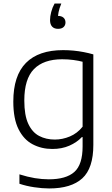

<svg xmlns="http://www.w3.org/2000/svg" viewBox="-20 -832 632 1082"><path d="M257 230Q218.5 230 173.2 223.2Q128 216.5 89.5 203.5V150.5Q135 165 176 171.8Q217 178.5 255 178.5Q352.5 178.5 399 137Q445.5 95.5 445.5 -7V-59.5H441.5Q413 -29.5 370.8 -11Q328.5 7.5 275 7.5Q214 7.5 164 -18.8Q114 -45 84.5 -103.8Q55 -162.5 55 -259.5Q55 -405.5 126.2 -477.5Q197.5 -549.5 335.5 -549.5Q364.5 -549.5 393.8 -546.8Q423 -544 451.5 -538.5Q480 -533 506 -525.5V-15.5Q506 116 443.8 173Q381.5 230 257 230ZM289 -45.5Q332 -45.5 373.8 -63Q415.5 -80.5 445.5 -118V-484Q423 -490 393.2 -494Q363.5 -498 330 -498Q225.5 -498 171.2 -442.5Q117 -387 117 -265.5Q117 -182 139.5 -134Q162 -86 200.8 -65.8Q239.5 -45.5 289 -45.5ZM307 -669.5Q285.5 -669.5 273.8 -682Q262 -694.5 262 -719Q262 -739 268.5 -764.2Q275 -789.5 287.5 -812H325.5Q314 -784 310 -763.5Q306 -743 306 -723.5L298.5 -742.5H305.5Q326.5 -742.5 337.8 -732.5Q349 -722.5 349 -705.5Q349 -689.5 338.2 -679.5Q327.5 -669.5 307 -669.5Z"/></svg>

Font: Encode Sans SemiExpanded Light
Style: Regular
Weight: 300
Width: 6
Designer: Multiple Designers
Foundry: Impallari Type
Version: Version 3.002